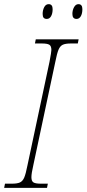

<svg xmlns="http://www.w3.org/2000/svg" viewBox="-38 -903 416 923"><path d="M-14 -20H19Q45 -20 58 -26Q71 -32 78.5 -49.5Q86 -67 94 -108L200 -606Q209 -653 209 -663Q209 -682 199 -688Q189 -694 163 -694H130L134 -714H340L336 -694H303Q277 -694 264 -688Q251 -682 243.5 -664.5Q236 -647 228 -606L122 -108Q113 -69 113 -51Q113 -32 123 -26Q133 -20 159 -20H192L188 0H-18ZM167 -836Q167 -854 174.5 -868.5Q182 -883 196 -883Q215 -883 215 -859Q215 -838 207.5 -825Q200 -812 187 -812Q177 -812 172 -817.5Q167 -823 167 -836ZM310 -836Q310 -854 318 -868.5Q326 -883 339 -883Q358 -883 358 -859Q358 -838 350.5 -825Q343 -812 330 -812Q310 -812 310 -836Z"/></svg>

Font: Noto Serif NarrowThin
Style: Italic
Weight: 250
Width: 4
Italic angle: -12°
Designer: Monotype Design Team
Foundry: Monotype Imaging Inc.
Version: Version 1.001